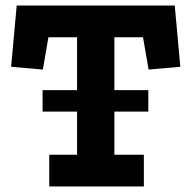

<svg xmlns="http://www.w3.org/2000/svg" viewBox="-20 -670 688 690"><path d="M628 -430 608 -650H40L20 -430L134 -420L154 -536H257V-346H133V-269H257V-114H157V0H497V-114H391V-269H513V-346H391V-536H494L514 -420Z"/></svg>

Font: Zilla Slab Bold
Style: Regular
Weight: 700
Designer: Typotheque.com
Foundry: Typotheque type foundry
Version: Version 1.3; 2018